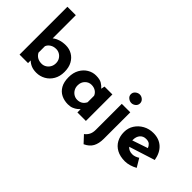

<svg xmlns="http://www.w3.org/2000/svg" viewBox="-76 -1408 2239 2239"><g transform="rotate(45 1043.0 -289.0)"><path d="M359 12Q309 12 273.5 -3Q238 -18 212 -44V0H72V-789H211V-407Q237 -429 280 -444Q323 -459 378 -459Q435 -459 482 -432Q529 -405 557.5 -353.5Q586 -302 586 -228Q586 -154 554.5 -100Q523 -46 471 -17Q419 12 359 12ZM328 -106Q359 -106 385.5 -122Q412 -138 428 -166Q444 -194 444 -229Q444 -264 428 -291Q412 -318 385.5 -333.5Q359 -349 328 -349Q287 -349 256 -330Q225 -311 212 -279V-172Q248 -106 328 -106Z M880 12Q819 12 769.5 -12.5Q720 -37 691 -88Q662 -139 662 -218Q662 -292 692 -346Q722 -400 771 -429.5Q820 -459 875 -459Q939 -459 972 -438.5Q1005 -418 1027 -392L1036 -437H1166V0H1026V-54Q1016 -44 996.5 -28Q977 -12 948 0Q919 12 880 12ZM920 -102Q993 -102 1026 -168V-275Q1014 -307 984.5 -326Q955 -345 915 -345Q870 -345 837 -311.5Q804 -278 804 -225Q804 -190 820 -162Q836 -134 862.5 -118Q889 -102 920 -102Z M1339 211 1258 124Q1288 102 1304.5 70Q1321 38 1321 -8V-437H1461V0Q1461 78 1433 129.5Q1405 181 1339 211ZM1316 -592Q1316 -623 1340.5 -643Q1365 -663 1393 -663Q1421 -663 1444.5 -643Q1468 -623 1468 -592Q1468 -561 1444.5 -541.5Q1421 -522 1393 -522Q1365 -522 1340.5 -541.5Q1316 -561 1316 -592Z M1820 12Q1740 12 1684.5 -18Q1629 -48 1600 -101Q1571 -154 1571 -223Q1571 -289 1605 -342Q1639 -395 1696 -426.5Q1753 -458 1823 -458Q1917 -458 1977.5 -403.5Q2038 -349 2056 -246L1736 -144Q1768 -107 1823 -107Q1846 -107 1867.5 -115Q1889 -123 1910 -136L1972 -32Q1937 -12 1896.5 0Q1856 12 1820 12ZM1709 -222 1901 -287Q1892 -312 1872 -330.5Q1852 -349 1812 -349Q1765 -349 1737 -317Q1709 -285 1709 -231Q1709 -227 1709 -222Z"/></g></svg>

Font: Reem Kufi Ink
Style: Bold
Weight: 700
Designer: Khaled Hosny
Version: Version 1.002